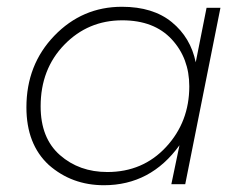

<svg xmlns="http://www.w3.org/2000/svg" viewBox="-20 -544 727 567"><path d="M287 3Q192 3 124 -57Q58 -118 58 -227Q58 -353 140.5 -438.5Q223 -524 340 -524Q432 -524 487.5 -478.5Q543 -433 558 -360L590 -521H631L527 0H486L510 -115Q425 3 287 3ZM297 -36Q402 -36 470.5 -110Q539 -184 539 -289Q539 -372 487 -428Q435 -484 341 -484Q240 -484 170 -412Q100 -340 100 -230Q100 -136 157 -86Q214 -36 297 -36Z"/></svg>

Font: Argentum Sans ExtraLight
Style: Italic
Weight: 200
Italic angle: -11°
Designer: Julieta Ulanovsky (font), Cristiano Sobral (main changes and remaster)
Foundry: Julieta Ulanovsky (font), Cristiano Sobral (main changes and remaster)
Version: Version 2.007;June 15, 2022;FontCreator 14.0.0.2814 64-bit; 